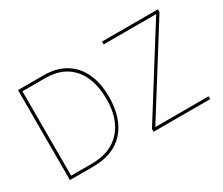

<svg xmlns="http://www.w3.org/2000/svg" viewBox="-121 -1036 1561 1344"><g transform="rotate(-30 660.0 -363.5)"><path d="M113.6 0ZM304 0H113.6V-727.3H322.4Q423.3 -727.3 494.7 -684.1Q566.1 -641 604.4 -560.4Q642 -481.5 642 -369.7V-366.5Q641.3 -192.1 552.9 -96.2Q464.5 0 304 0ZM304 -22.7Q455.3 -22.7 537.3 -113.6Q619.3 -204.5 619.3 -364.3Q618.6 -525.6 541.2 -614.7Q464.1 -704.5 322.4 -704.5H136.4V-22.7ZM1247.2 0H789.8V-22.7L1217.3 -704.5H792.6V-727.3H1244.3V-704.5L816.8 -22.7H1247.2Z"/></g></svg>

Font: Linik Sans Thin
Style: Regular
Weight: 100
Designer: Fonts by Rasmus Andersson / Changes by Cristiano Sobral with parts from Marc Monis
Foundry: rsms
Version: Version 3.020; ttfautohint (v1.6)